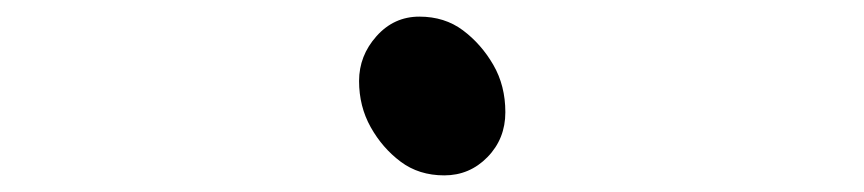

<svg xmlns="http://www.w3.org/2000/svg" viewBox="-20 -485 1040 231"><path d="M588 -350Q588 -318 566.5 -296Q545 -274 514.5 -274Q484 -274 462 -290.5Q440 -307 426 -332Q412 -357 412 -387.5Q412 -418 433 -441.5Q454 -465 484.5 -465Q515 -465 537 -448.5Q559 -432 573.5 -407Q588 -382 588 -350Z"/></svg>

Font: LXGW WenKai
Style: Regular
Weight: 400
Designer: LXGW / Fontworks Inc.
Foundry: LXGW / Fontworks Inc.
Version: Version 1.520; June 14, 2025